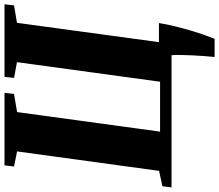

<svg xmlns="http://www.w3.org/2000/svg" viewBox="-86 -703 974 854"><g transform="rotate(-90 401.0 -276.0)"><path d="M574.5 191.5Q576.5 172 578.5 146Q580.5 120 581.8 92.5Q583 65 583.5 40.5Q584 16 582.5 0H-5.5L-0.5 -40.5L68 -55.5L154.5 -687L87.5 -700.5L92.5 -743H415L410 -700.5L329.5 -687L242.5 -51H464.5L551.5 -687.5L481.5 -700.5L486 -743H809L804 -700.5L726.5 -687.5L640.5 -56H725.5Q719.5 -18.5 710.2 18.5Q701 55.5 691 88.8Q681 122 671.5 148.5Q662 175 655.5 191.5Z"/></g></svg>

Font: Merriweather 60pt Black
Style: Italic
Weight: 900
Italic angle: -7.8°
Version: Version 2.101